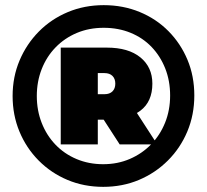

<svg xmlns="http://www.w3.org/2000/svg" viewBox="-20 -723 804 746"><path d="M381 3Q306 3 242 -24Q178 -51 130 -99.5Q82 -148 55.5 -212Q29 -276 29 -350Q29 -424 56 -488Q83 -552 131 -600.5Q179 -649 243.5 -676Q308 -703 383 -703Q458 -703 522.5 -676.5Q587 -650 634.5 -602Q682 -554 708.5 -490.5Q735 -427 735 -352Q735 -277 708 -212.5Q681 -148 632.5 -99.5Q584 -51 520 -24Q456 3 381 3ZM445 -162 353 -304H499L591 -162ZM381 -85Q437 -85 484.5 -105.5Q532 -126 567 -162Q602 -198 621.5 -246.5Q641 -295 641 -352Q641 -409 622 -457Q603 -505 569 -540.5Q535 -576 487.5 -595.5Q440 -615 383 -615Q326 -615 278.5 -595Q231 -575 196 -539Q161 -503 142 -454.5Q123 -406 123 -350Q123 -294 142 -245.5Q161 -197 195.5 -161Q230 -125 277.5 -105Q325 -85 381 -85ZM216 -162V-538H395Q479 -538 525.5 -500Q572 -462 572 -398Q572 -328 525.5 -293Q479 -258 395 -258H360V-162ZM360 -357H386Q406 -357 417 -368Q428 -379 428 -398Q428 -417 417 -428Q406 -439 386 -439H360Z"/></svg>

Font: MOST Montserrat Black
Style: Regular
Weight: 900
Designer: Julieta Ulanovsky
Foundry: Julieta Ulanovsky
Version: Version 8.000;March 11, 2024;FontCreator 15.0.0.2926 64-bit